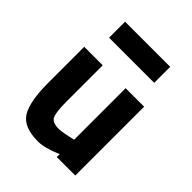

<svg xmlns="http://www.w3.org/2000/svg" viewBox="-211 -855 984 984"><g transform="rotate(45 280.5 -363.0)"><path d="M360 -499H494V0H360V-21Q282 12 236 12Q131 12 95.5 -45Q60 -102 60 -238V-499H194V-238Q194 -162 205.5 -135.5Q217 -109 264 -109Q279 -109 303 -113.5Q327 -118 344 -122L360 -126ZM117 -622V-738H444V-622Z"/></g></svg>

Font: TitilliumText22L Xb
Style: Bold
Weight: 400
Designer: Campivisivi
Foundry: Campivisivi
Version: 1.000